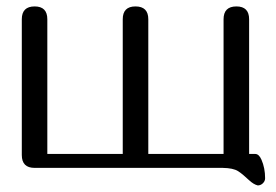

<svg xmlns="http://www.w3.org/2000/svg" viewBox="-20 -520 859 598"><path d="M794.4 -22.5Q805.7 3.4 805.7 35.2Q805.7 43.9 798.8 50.8Q792.5 57.1 783.2 57.6Q770 54.7 754.9 40.5Q734.9 21.5 721.7 13.2Q706.5 3.4 673.8 2.9H87.9Q47.9 2.9 47.9 -37.1V-460Q47.9 -500 87.9 -500Q127.4 -500 127.4 -460V-40.5H362.3V-460Q362.3 -500 401.9 -500Q441.9 -500 441.9 -460V-40.5H676.3V-460Q676.3 -500 716.3 -500Q755.9 -500 755.9 -460V-40.5H774.9Q786.6 -40.5 794.4 -22.5Z"/></svg>

Font: inglobal
Style: Regular
Weight: 400
Designer: Andrey Kochetov, Denis Davydov, Evgeny Yurtaev
Foundry: inglobal
Version: Version 1.00 September 25, 2014, initial release